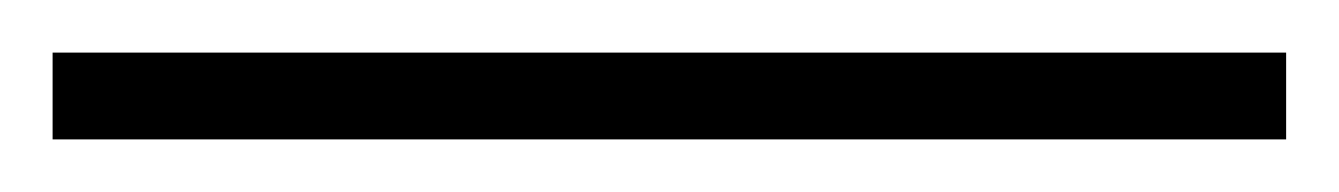

<svg xmlns="http://www.w3.org/2000/svg" viewBox="-23 -813 509 73"><path d="M466 -760V-793H-3V-760Z"/></svg>

Font: Noto Sans Myanmar SemiCondensed ExtraLight
Style: Regular
Weight: 200
Width: 4
Designer: Monotype Design Team
Foundry: Monotype Imaging Inc.
Version: Version 2.107